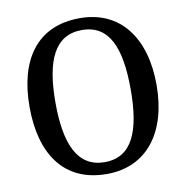

<svg xmlns="http://www.w3.org/2000/svg" viewBox="-82 -804 865 892"><g transform="rotate(-10 351.0 -357.5)"><path d="M351 10C543 10 650 -137 650 -358C650 -580 543 -725 352 -725C149 -725 51 -580 51 -359C51 -137 149 10 351 10ZM351 -46C223 -46 173 -162 173 -358C173 -555 223 -669 352 -669C481 -669 528 -555 528 -358C528 -162 481 -46 351 -46Z"/></g></svg>

Font: Noto Serif SemiCondensed Medium
Style: Regular
Weight: 500
Width: 4
Designer: Monotype Design Team
Foundry: Monotype Imaging Inc.
Version: Version 2.014